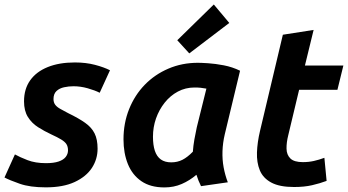

<svg xmlns="http://www.w3.org/2000/svg" viewBox="-26 -813 1535 847"><path d="M176.2 13.5Q106.2 13.5 61 -2.4Q15.8 -18.2 -6.2 -30L39.8 -131.8Q61.2 -119.8 95.5 -106.5Q129.8 -93.2 177 -93.2Q211 -93.2 232.5 -100.5Q254 -107.8 264 -120.8Q274 -133.8 274 -149.5Q274 -166.2 267.1 -177Q260.2 -187.8 244 -197.6Q227.8 -207.5 200.8 -219.8Q169.2 -234.5 141.6 -252.1Q114 -269.8 97 -297Q80 -324.2 80 -365.8Q80 -420.5 107.1 -458.6Q134.2 -496.8 184.6 -517.1Q235 -537.5 304.2 -537.5Q352.8 -537.5 392.8 -527Q432.8 -516.5 459.2 -503L413.8 -403.8Q392.8 -414.5 361.1 -423.5Q329.5 -432.5 298.2 -432.5Q277.2 -432.5 256.9 -428.1Q236.5 -423.8 223.2 -411.4Q210 -399 210 -376Q210 -360.5 218.1 -350.2Q226.2 -340 241.1 -332Q256 -324 274.8 -313.8Q321 -291.5 349.5 -271.2Q378 -251 391.2 -224.6Q404.5 -198.2 404.5 -157.2Q404.5 -110.8 379.4 -72.2Q354.2 -33.8 303.5 -10.1Q252.8 13.5 176.2 13.5Z M699.2 13.8Q637.8 13.8 597.8 -13.6Q557.8 -41 538.2 -89.2Q518.8 -137.5 518.8 -198.2Q518.8 -269.8 543.5 -331.5Q568.2 -393.2 612.5 -438.9Q656.8 -484.5 716.8 -510.2Q776.8 -536 847 -536Q861.8 -536 892.8 -534Q923.8 -532 961.5 -524.8Q999.2 -517.5 1033 -501L965.5 -220.2Q956.8 -183.2 955.5 -146.1Q954.2 -109 960.6 -74.5Q967 -40 979 -8.8L860.8 8.2Q854.8 -3.8 849.9 -15.8Q845 -27.8 840.5 -42Q811 -16.8 776 -1.5Q741 13.8 699.2 13.8ZM729.5 -96.8Q756.5 -96.8 778.9 -108.1Q801.2 -119.5 824.8 -143.8Q826.5 -169.2 831.6 -198.4Q836.8 -227.5 842.2 -251.8L884.5 -422Q870.5 -424.5 858.9 -425.8Q847.2 -427 832.2 -427Q792.2 -427 758.6 -409Q725 -391 700.4 -360Q675.8 -329 662.2 -290.4Q648.8 -251.8 648.8 -209.8Q648.8 -173 657.2 -147.6Q665.8 -122.2 683.6 -109.5Q701.5 -96.8 729.5 -96.8ZM809 -577.5 756 -635.5 917.2 -793.2 985.5 -711.8Z M1271.5 12Q1206.8 12 1170.5 -7.8Q1134.2 -27.5 1120.1 -61.9Q1106 -96.2 1107.6 -140.9Q1109.2 -185.5 1121 -235.2L1221.8 -659.8L1357.5 -681L1319.2 -524H1488.8L1462.5 -416.8H1293.5L1245.8 -217.2Q1237.5 -184.5 1238 -157.2Q1238.5 -130 1255 -113.9Q1271.5 -97.8 1310 -97.8Q1335.8 -97.8 1358.5 -102.9Q1381.2 -108 1405 -116.8L1414.8 -15Q1385.5 -4 1350.9 4Q1316.2 12 1271.5 12Z"/></svg>

Font: Ubuntu Sans
Style: Italic
Weight: 400
Italic angle: -13.5°
Designer: Dalton Maag Ltd
Foundry: Dalton Maag Ltd
Version: Version 1.006